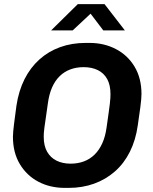

<svg xmlns="http://www.w3.org/2000/svg" viewBox="-20 -905 743 935"><path d="M296 10Q224 10 167 -20Q110 -50 76.5 -106Q43 -162 43 -239Q43 -259 48.5 -302.5Q54 -346 60 -390Q71 -463 99.5 -519.5Q128 -576 172 -615.5Q216 -655 273 -675.5Q330 -696 397 -696H416Q487 -696 544.5 -666Q602 -636 635.5 -580Q669 -524 669 -447Q669 -426 663.5 -383.5Q658 -341 651 -295Q641 -223 612.5 -166Q584 -109 539.5 -70Q495 -31 438 -10.5Q381 10 314 10ZM324 -108Q359 -108 388.5 -119Q418 -130 440.5 -152Q463 -174 478 -207Q493 -240 499 -284Q505 -327 509 -355Q513 -383 515 -400.5Q517 -418 517.5 -428.5Q518 -439 518 -447Q518 -491 502 -520Q486 -549 456.5 -563.5Q427 -578 387 -578Q352 -578 322.5 -567Q293 -556 270.5 -534Q248 -512 233.5 -479Q219 -446 213 -401Q207 -358 203 -330.5Q199 -303 196.5 -285.5Q194 -268 193.5 -257.5Q193 -247 193 -238Q193 -195 209.5 -166Q226 -137 255.5 -122.5Q285 -108 324 -108ZM229 -757 359 -885H489L588 -757H483L407 -857H441L334 -757Z"/></svg>

Font: Chivo Medium SemiBold
Style: Italic
Weight: 600
Italic angle: -8.05°
Version: Version 2.002